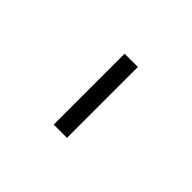

<svg xmlns="http://www.w3.org/2000/svg" viewBox="35 -904 471 471"><g transform="rotate(-45 270.0 -669.0)"><path d="M147 -692H393V-646H147Z"/></g></svg>

Font: IBM Plex Sans Cond Light
Style: Regular
Weight: 300
Width: 3
Designer: Mike Abbink, Paul van der Laan, Pieter van Rosmalen
Foundry: Bold Monday
Version: Version 1.3